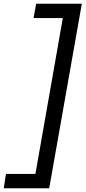

<svg xmlns="http://www.w3.org/2000/svg" viewBox="-51 -758 459 1030"><path d="M-31 252 -19 175H139L286 -661H129L143 -738H388L213 252Z"/></svg>

Font: Gantari Medium
Style: Italic
Weight: 500
Italic angle: -10°
Designer: Anugrah Pasau
Foundry: Lafontype
Version: Version 1.000